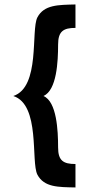

<svg xmlns="http://www.w3.org/2000/svg" viewBox="-20 -782 405 852"><path d="M39.1 -356C160.2 -316.9 116.2 -64 146 -6.8C175.8 49.3 238.3 48.3 314.9 49.8V-54.2C261.2 -54.2 237.8 -68.8 237.8 -127.9C237.8 -203.1 231.9 -331.1 172.9 -356C231.9 -381.8 237.8 -508.8 237.8 -584C237.8 -643.1 261.2 -658.2 314.9 -658.2V-762.2C238.3 -760.3 175.8 -761.2 146 -705.1C116.2 -647.9 160.2 -396 39.1 -356Z"/></svg>

Font: Tuffy
Style: Bold
Weight: 700
Designer: Thatcher Ulrich, Karoly Barta, Michael Everson
Version: Version 001.270